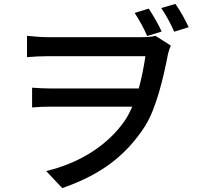

<svg xmlns="http://www.w3.org/2000/svg" viewBox="-20 -882 1040 981"><path d="M740 -838 668 -816C692 -779 715 -738 732 -698L806 -721C789 -758 763 -803 740 -838ZM876 -862 804 -841C828 -805 852 -762 870 -720L944 -743C926 -782 900 -829 876 -862ZM118 -699V-590C154 -593 193 -595 226 -595C293 -595 662 -595 723 -595C715 -541 704 -484 689 -430H237C205 -430 172 -432 144 -434V-333C177 -336 205 -337 240 -337H656C645 -312 633 -289 620 -269C533 -141 388 -49 216 -8L298 79C504 8 628 -94 720 -236C778 -327 815 -484 839 -609C843 -625 848 -638 853 -649L774 -699C753 -693 726 -692 699 -692C647 -692 292 -692 226 -692C184 -692 142 -697 118 -699Z"/></svg>

Font: Noto Sans CJK HK Medium
Style: Regular
Weight: 500
Designer: Ryoko NISHIZUKA 西塚涼子 (kana, bopomofo & ideographs); Paul D. Hunt (Latin, Greek & Cyrillic); Sandoll Communications 산돌커뮤니
Foundry: Adobe
Version: Version 2.004;hotconv 1.0.118;makeotfexe 2.5.65603